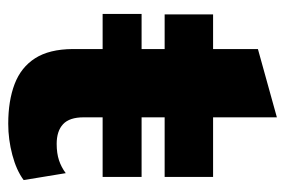

<svg xmlns="http://www.w3.org/2000/svg" viewBox="-136 -564 709 478"><g transform="rotate(90 219.0 -324.5)"><path d="M420 -322V-225H14.2V-322ZM271.6 -658.8V-177.6Q271.6 -142.4 288.7 -126.5Q305.8 -110.6 337.6 -110.6Q361.2 -110.6 378.6 -116.4Q396 -122.2 410.6 -133.2L427.8 -28.4Q403.6 -10.4 365.2 -0.2Q326.8 10 287.6 10Q230.4 10 188.7 -5.9Q147 -21.8 124.5 -57Q102 -92.2 101.6 -150.4V-611.6ZM420 -500V-379.4H15.4V-500Z"/></g></svg>

Font: Work Sans
Style: Regular
Weight: 400
Designer: Wei Huang
Foundry: Wei Huang
Version: Version 2.006; ttfautohint (v1.8.1.43-b0c9)